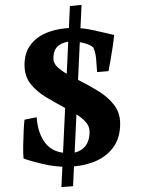

<svg xmlns="http://www.w3.org/2000/svg" viewBox="-20 -710 584 791"><path d="M265 -79Q302 -79 325.5 -101.5Q349 -124 349 -167Q349 -189 334 -206.5Q319 -224 295 -238.5Q271 -253 243 -268Q206 -288 168.5 -310.5Q131 -333 106 -364.5Q81 -396 81 -442Q81 -494 108 -528Q135 -562 181 -578.5Q227 -595 283 -595Q324 -595 369.5 -584.5Q415 -574 450 -566Q449 -549 444.5 -519Q440 -489 435 -460Q430 -431 427 -417L380 -413Q378 -442 376 -467.5Q374 -493 364 -515Q351 -526 326 -532.5Q301 -539 275 -539Q243 -539 221.5 -522.5Q200 -506 200 -469Q200 -450 216 -434.5Q232 -419 257.5 -404.5Q283 -390 313 -375Q351 -356 388.5 -332.5Q426 -309 450.5 -277Q475 -245 475 -200Q475 -141 445.5 -101.5Q416 -62 365 -42.5Q314 -23 251 -23Q205 -23 156 -34.5Q107 -46 77 -57Q75 -77 75.5 -108.5Q76 -140 77.5 -171Q79 -202 81 -217L131 -227Q136 -159 168 -119Q200 -79 265 -79ZM233 61 268 -685 316 -690 281 57Z"/></svg>

Font: Buenard
Style: Regular
Weight: 400
Version: Version 2.000